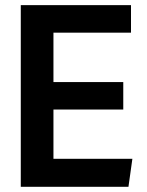

<svg xmlns="http://www.w3.org/2000/svg" viewBox="-20 -720 568 740"><path d="M60.1 -700.2H484.9V-594.2H186V-403.8H455.1V-297.9H186V-107.9H490.2L475.1 0H60.1Z"/></svg>

Font: LT Hoop SemBd
Style: Regular
Weight: 600
Designer: Daniel Lyons
Foundry: LyonsType
Version: Version 1.000